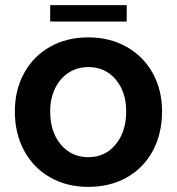

<svg xmlns="http://www.w3.org/2000/svg" viewBox="-20 -719 692 750"><path d="M38 -284Q38 -368 74.5 -434Q111 -500 176 -536.5Q241 -573 325 -573Q409 -573 474.5 -536Q540 -499 576.5 -433.5Q613 -368 613 -284Q613 -197 577 -130Q541 -63 475.5 -26Q410 11 325 11Q241 11 176 -26Q111 -63 74.5 -130Q38 -197 38 -284ZM473 -284Q473 -360 432 -408.5Q391 -457 325 -457Q282 -457 248 -435Q214 -413 195 -373.5Q176 -334 176 -284Q176 -204 217.5 -154.5Q259 -105 325 -105Q391 -105 432 -155Q473 -205 473 -284ZM475 -635H176V-699H475Z"/></svg>

Font: Open Sauce Sans
Style: Bold
Weight: 700
Designer: Alfredo Marco Pradil
Foundry: Creative Sauce Fz LLC
Version: Version 1.477